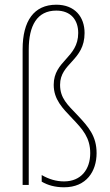

<svg xmlns="http://www.w3.org/2000/svg" viewBox="-20 -785 469 815"><path d="M339 -645C339 -713 298 -765 219 -765C124 -765 76 -696 76 -576V0H102V-574C102 -676 137 -740 219 -740C281 -740 312 -700 312 -645C312 -539 208 -528 208 -425C208 -363 245 -326 288 -281C330 -237 363 -201 363 -135C363 -66 324 -15 252 -15C219 -15 188 -24 157 -42V-14C182 1 214 10 252 10C347 10 390 -58 390 -135C390 -207 356 -246 309 -296C267 -340 235 -368 235 -425C235 -518 339 -527 339 -645Z"/></svg>

Font: Noto Sans Malayalam Condensed Thin
Style: Regular
Weight: 100
Width: 3
Designer: Jelle Bosma - Monotype Design Team
Foundry: Monotype Imaging Inc.
Version: Version 2.104